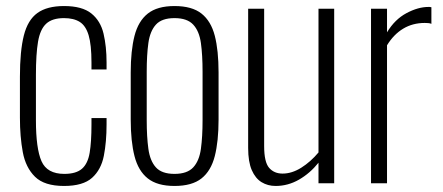

<svg xmlns="http://www.w3.org/2000/svg" viewBox="-20 -607 1469 636"><path d="M192 9Q127 9 96 -21.5Q65 -52 55.5 -103Q46 -154 46 -217V-353Q46 -438 59 -489.5Q72 -541 104 -564Q136 -587 192 -587Q252 -587 282.5 -562.5Q313 -538 323 -495.5Q333 -453 333 -400V-377H283V-400Q283 -459 273.5 -490.5Q264 -522 244 -534.5Q224 -547 192 -547Q153 -547 133 -528.5Q113 -510 106 -469Q99 -428 99 -359V-209Q99 -115 117.5 -73Q136 -31 193 -31Q232 -31 251.5 -48Q271 -65 277 -101Q283 -137 283 -194V-216H333V-195Q333 -137 324 -91Q315 -45 285 -18Q255 9 192 9Z M558 9Q501 9 469.5 -16Q438 -41 425.5 -90Q413 -139 413 -211V-367Q413 -439 425.5 -488Q438 -537 469.5 -562Q501 -587 558 -587Q616 -587 647.5 -562Q679 -537 691.5 -488.5Q704 -440 704 -367V-211Q704 -139 691.5 -90Q679 -41 647.5 -16Q616 9 558 9ZM558 -31Q600 -31 620 -52.5Q640 -74 645.5 -114Q651 -154 651 -209V-369Q651 -425 645.5 -464.5Q640 -504 620 -525.5Q600 -547 558 -547Q516 -547 496.5 -525.5Q477 -504 471.5 -464.5Q466 -425 466 -369V-209Q466 -154 471.5 -114Q477 -74 496.5 -52.5Q516 -31 558 -31Z M893 9Q867 9 846.5 -3.5Q826 -16 814 -43.5Q802 -71 802 -117V-578H855V-123Q855 -70 871.5 -51Q888 -32 916 -32Q947 -32 978 -51.5Q1009 -71 1035 -102V-578H1087V0H1035V-68Q1007 -33 970.5 -12Q934 9 893 9Z M1209 0V-578H1262V-500Q1288 -543 1326.5 -563.5Q1365 -584 1399 -584Q1401 -584 1403.5 -584Q1406 -584 1409 -583V-528Q1405 -530 1398.5 -530.5Q1392 -531 1387 -531Q1347 -531 1315.5 -512Q1284 -493 1262 -457V0Z"/></svg>

Font: Oswald ExtraLight
Style: Regular
Weight: 250
Designer: Vernon Adams
Foundry: Vernon Adams
Version: Version 4.103;gftools[0.9.33.dev8+g029e19f]